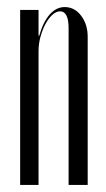

<svg xmlns="http://www.w3.org/2000/svg" viewBox="-20 -523 299 543"><path d="M91 -422Q102 -461 120.5 -482Q139 -503 163 -503Q191 -503 209.5 -478.5Q228 -454 228 -419V0H174V-443Q174 -491 150 -491Q139 -491 128 -481Q117 -471 108.5 -455Q100 -439 94.5 -419Q89 -399 89 -378V0H37V-495H89V-422Z"/></svg>

Font: Moniqa Cond Display
Style: Regular
Weight: 400
Width: 3
Designer: Rajesh Rajput
Foundry: Rajesh Rajput
Version: Version 1.000